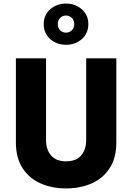

<svg xmlns="http://www.w3.org/2000/svg" viewBox="-20 -1027 741 1076"><path d="M225 -892Q225 -943 261.5 -975Q298 -1007 350 -1007Q402 -1007 438.5 -975Q475 -943 475 -892Q475 -840 438.5 -808Q402 -776 350 -776Q298 -776 261.5 -808Q225 -840 225 -892ZM304 -892Q304 -869 317.5 -856.5Q331 -844 350 -844Q368 -844 382 -856.5Q396 -869 396 -892Q396 -914 382 -927Q368 -940 350 -940Q331 -940 317.5 -927Q304 -914 304 -892ZM69 -700H238V-242Q238 -189 266 -156Q294 -123 350 -123Q407 -123 435 -156Q463 -189 463 -242V-700H632V-230Q632 -142 594.5 -84.5Q557 -27 493 1Q429 29 350 29Q272 29 208 1Q144 -27 106.5 -84.5Q69 -142 69 -230Z"/></svg>

Font: Jost*
Style: Bold
Weight: 700
Version: Version 3.7